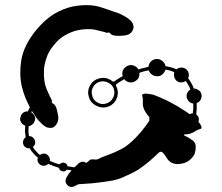

<svg xmlns="http://www.w3.org/2000/svg" viewBox="-20 -741 880 762"><path d="M767.6 -257.8Q767.6 -257.8 767.6 -257.8Q779.3 -243.2 779.3 -237.3Q780.3 -232.4 778.3 -230.5Q775.4 -229.5 770.5 -227.5Q765.6 -226.6 762.7 -224.6Q759.8 -223.6 749 -216.8Q738.3 -210 721.7 -208Q719.7 -208 717.8 -208Q714.8 -208 712.9 -208Q711.9 -207 711.9 -207Q710.9 -206.1 710 -205.1Q710 -205.1 710 -205.1Q710 -204.1 710 -204.1Q719.7 -199.2 730.5 -193.4Q740.2 -186.5 746.1 -182.6Q756.8 -173.8 756.8 -159.2Q756.8 -144.5 752.9 -131.8Q749 -120.1 732.4 -105.5Q714.8 -90.8 685.5 -89.8Q656.2 -89.8 641.6 -114.3Q627 -137.7 620.1 -138.7Q613.3 -139.6 604.5 -129.9Q594.7 -120.1 572.3 -100.6Q549.8 -82 528.3 -67.4Q505.9 -53.7 464.8 -36.1Q449.2 -29.3 426.8 -24.4Q403.3 -20.5 379.9 -17.6Q345.7 -12.7 318.4 -11.7Q291 -9.8 291 -9.8Q291 -9.8 273.4 -1Q267.6 1 262.7 1Q252 1 243.2 -11.7Q236.3 -22.5 244.1 -37.1Q252 -51.8 263.7 -64.5Q258.8 -65.4 254.9 -66.4Q250 -66.4 245.1 -67.4Q242.2 -63.5 237.3 -61.5Q231.4 -59.6 226.6 -61.5Q221.7 -62.5 217.8 -66.4Q214.8 -70.3 213.9 -75.2Q203.1 -78.1 192.4 -82Q181.6 -85.9 170.9 -90.8Q167 -85.9 160.2 -84Q153.3 -82 147.5 -84Q137.7 -85.9 131.8 -95.7Q127 -104.5 129.9 -114.3Q129.9 -114.3 129.9 -114.3Q129.9 -114.3 130.9 -115.2Q123 -121.1 117.2 -127Q111.3 -133.8 105.5 -140.6Q103.5 -143.6 101.6 -146.5Q99.6 -149.4 98.6 -152.3Q95.7 -152.3 93.8 -152.3Q90.8 -152.3 88.9 -153.3Q79.1 -155.3 74.2 -164.1Q69.3 -172.9 72.3 -182.6Q73.2 -187.5 76.2 -190.4Q78.1 -194.3 82 -196.3Q80.1 -207 79.1 -218.8Q79.1 -229.5 80.1 -242.2Q69.3 -246.1 63.5 -255.9Q59.6 -262.7 59.6 -269.5Q60.5 -273.4 61.5 -277.3Q64.5 -288.1 72.3 -293.9Q81.1 -299.8 90.8 -298.8Q92.8 -303.7 94.7 -307.6Q96.7 -311.5 98.6 -315.4Q89.8 -332 81.1 -352.5Q72.3 -374 66.4 -398.4Q55.7 -445.3 64.5 -502.9Q74.2 -560.5 123 -621.1Q158.2 -663.1 194.3 -685.5Q231.4 -707 266.6 -714.8Q296.9 -720.7 323.2 -720.7Q356.4 -720.7 384.8 -710.9Q437.5 -693.4 453.1 -687.5Q466.8 -681.6 485.4 -669.9Q502.9 -657.2 506.8 -647.5Q508.8 -643.6 509.8 -636.7Q510.7 -629.9 507.8 -623Q503.9 -613.3 494.1 -606.4Q483.4 -600.6 469.7 -599.6Q447.3 -597.7 435.5 -599.6Q423.8 -601.6 419.9 -605.5Q417 -609.4 414.1 -611.3Q411.1 -613.3 408.2 -611.3Q405.3 -610.4 402.3 -611.3Q399.4 -611.3 396.5 -613.3Q394.5 -614.3 361.3 -622.1Q328.1 -629.9 284.2 -620.1Q261.7 -614.3 237.3 -600.6Q213.9 -587.9 193.4 -561.5Q171.9 -536.1 164.1 -509.8Q155.3 -484.4 154.3 -460Q152.3 -415 167 -382.8Q180.7 -351.6 182.6 -349.6Q184.6 -346.7 185.5 -343.8Q186.5 -340.8 185.5 -337.9Q184.6 -334 187.5 -332Q189.5 -330.1 194.3 -327.1Q198.2 -325.2 203.1 -314.5Q207 -302.7 210.9 -280.3Q212.9 -266.6 208 -254.9Q203.1 -244.1 195.3 -238.3Q189.5 -233.4 181.6 -233.4Q174.8 -233.4 170.9 -234.4Q161.1 -235.4 144.5 -251Q128.9 -265.6 121.1 -278.3Q118.2 -282.2 115.2 -288.1Q111.3 -293 106.4 -300.8Q106.4 -298.8 105.5 -297.9Q104.5 -296.9 104.5 -294.9Q112.3 -290 117.2 -281.2Q121.1 -271.5 118.2 -261.7Q115.2 -252.9 108.4 -247.1Q101.6 -241.2 93.8 -240.2Q92.8 -229.5 92.8 -219.7Q93.8 -210 94.7 -201.2Q96.7 -201.2 98.6 -200.2Q99.6 -200.2 101.6 -200.2Q111.3 -197.3 116.2 -188.5Q121.1 -179.7 119.1 -169.9Q118.2 -166 115.2 -163.1Q113.3 -160.2 110.4 -157.2Q112.3 -155.3 113.3 -153.3Q115.2 -151.4 116.2 -148.4Q121.1 -142.6 127 -136.7Q131.8 -130.9 138.7 -126Q142.6 -129.9 148.4 -130.9Q154.3 -131.8 160.2 -130.9Q168.9 -127.9 173.8 -120.1Q179.7 -111.3 177.7 -102.5Q186.5 -98.6 197.3 -94.7Q207 -90.8 216.8 -88.9Q219.7 -92.8 225.6 -94.7Q230.5 -96.7 235.4 -94.7Q241.2 -93.8 244.1 -89.8Q247.1 -85.9 248 -81.1Q254.9 -80.1 261.7 -79.1Q268.6 -77.1 275.4 -77.1Q280.3 -81.1 284.2 -85Q289.1 -88.9 291 -91.8Q302.7 -101.6 313.5 -98.6Q323.2 -94.7 323.2 -94.7Q323.2 -94.7 328.1 -98.6Q334 -103.5 336.9 -106.4Q340.8 -109.4 352.5 -108.4Q364.3 -106.4 371.1 -110.4Q377 -114.3 405.3 -125Q434.6 -134.8 468.8 -153.3Q480.5 -160.2 493.2 -170.9Q505.9 -181.6 518.6 -194.3Q541 -217.8 556.6 -239.3Q573.2 -261.7 573.2 -263.7Q573.2 -266.6 572.3 -269.5Q572.3 -272.5 573.2 -275.4Q569.3 -279.3 563.5 -287.1Q558.6 -293.9 553.7 -302.7Q545.9 -319.3 546.9 -331.1Q546.9 -343.8 546.9 -346.7Q546.9 -350.6 545.9 -355.5Q543.9 -360.4 543.9 -363.3Q543.9 -366.2 549.8 -368.2Q554.7 -371.1 578.1 -367.2Q588.9 -366.2 617.2 -353.5Q645.5 -341.8 675.8 -324.2Q691.4 -315.4 706.1 -305.7Q720.7 -296.9 732.4 -288.1Q734.4 -289.1 735.4 -289.1Q736.3 -290 738.3 -290Q740.2 -291 741.2 -291Q743.2 -291 745.1 -291Q746.1 -299.8 747.1 -309.6Q747.1 -320.3 747.1 -330.1Q738.3 -331.1 731.4 -336.9Q724.6 -342.8 721.7 -351.6Q718.8 -362.3 722.7 -371.1Q727.5 -380.9 735.4 -385.7Q732.4 -395.5 727.5 -403.3Q722.7 -412.1 716.8 -419.9Q710 -414.1 700.2 -414.1Q691.4 -413.1 682.6 -418.9Q674.8 -424.8 671.9 -434.6Q668.9 -445.3 671.9 -454.1Q664.1 -458 655.3 -460.9Q646.5 -462.9 636.7 -464.8Q633.8 -454.1 625 -446.3Q617.2 -438.5 605.5 -438.5Q593.8 -437.5 584 -444.3Q574.2 -451.2 570.3 -461.9Q560.5 -460 551.8 -458Q542 -455.1 533.2 -452.1Q534.2 -443.4 531.2 -434.6Q527.3 -425.8 519.5 -420.9Q508.8 -412.1 495.1 -414.1Q481.4 -416 472.7 -426.8Q462.9 -420.9 455.1 -416Q447.3 -411.1 442.4 -407.2Q440.4 -406.2 440.4 -404.3Q439.5 -402.3 440.4 -400.4Q442.4 -397.5 443.4 -394.5Q444.3 -391.6 445.3 -388.7Q452.1 -365.2 439.5 -342.8Q426.8 -321.3 401.4 -315.4Q379.9 -311.5 360.4 -322.3Q339.8 -333 333 -354.5Q325.2 -378.9 336.9 -401.4Q348.6 -422.9 373 -429.7Q387.7 -433.6 401.4 -430.7Q416 -426.8 426.8 -418Q427.7 -417 429.7 -417Q431.6 -417 433.6 -418Q438.5 -421.9 446.3 -426.8Q455.1 -432.6 466.8 -438.5Q463.9 -449.2 466.8 -459Q470.7 -469.7 479.5 -475.6Q490.2 -484.4 504.9 -482.4Q518.6 -479.5 527.3 -468.8Q527.3 -467.8 528.3 -466.8Q528.3 -465.8 529.3 -464.8Q538.1 -468.8 547.9 -470.7Q557.6 -473.6 568.4 -475.6Q568.4 -475.6 569.3 -475.6Q569.3 -475.6 569.3 -475.6Q570.3 -488.3 579.1 -497.1Q587.9 -505.9 600.6 -506.8Q614.3 -507.8 624 -499Q634.8 -491.2 636.7 -478.5Q648.4 -476.6 659.2 -473.6Q670.9 -470.7 680.7 -465.8Q688.5 -472.7 698.2 -472.7Q708 -473.6 716.8 -467.8Q725.6 -461.9 728.5 -451.2Q731.4 -440.4 726.6 -430.7Q733.4 -421.9 739.3 -411.1Q745.1 -401.4 749 -389.6Q758.8 -389.6 767.6 -383.8Q776.4 -377.9 779.3 -368.2Q780.3 -364.3 780.3 -360.4Q780.3 -352.5 776.4 -345.7Q771.5 -335.9 760.7 -332Q760.7 -320.3 760.7 -308.6Q759.8 -296.9 758.8 -287.1Q761.7 -284.2 764.6 -281.2Q767.6 -277.3 768.6 -273.4Q769.5 -269.5 769.5 -265.6Q768.6 -261.7 767.6 -257.8ZM406.2 -332Q420.9 -337.9 427.7 -351.6Q435.5 -364.3 433.6 -379.9Q430.7 -401.4 411.1 -412.1Q391.6 -422.9 371.1 -415Q357.4 -409.2 349.6 -395.5Q341.8 -381.8 344.7 -367.2Q347.7 -344.7 367.2 -334Q385.7 -323.2 406.2 -332Z"/></svg>

Font: No Time for a New Roman
Style: XXL
Weight: 400
Monospace: yes
Designer: Arthur Shnapir
Foundry: Arthur Shnapir
Version: Version_01